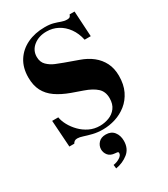

<svg xmlns="http://www.w3.org/2000/svg" viewBox="-221 -770 973 1115"><g transform="rotate(-30 265.0 -213.0)"><path d="M266 12Q229 12 199 4.5Q169 -3 146.5 -10.5Q124 -18 109 -18Q97 -18 90 -13Q83 -8 79 0H46L34 -179H75Q79 -153 94.5 -124.5Q110 -96 134.5 -71Q159 -46 191 -30.5Q223 -15 261 -15Q292 -15 321.5 -26Q351 -37 370 -62Q389 -87 389 -127Q389 -171 361 -196.5Q333 -222 281 -240L210 -265Q155 -285 117 -311.5Q79 -338 59.5 -375.5Q40 -413 40 -466Q40 -531 69.5 -577Q99 -623 150.5 -647.5Q202 -672 268 -672Q302 -672 325 -665.5Q348 -659 366.5 -652Q385 -645 403 -645Q419 -645 424 -651Q429 -657 431 -664H464L474 -493H433Q423 -540 398.5 -574Q374 -608 339.5 -626.5Q305 -645 264 -645Q212 -645 177 -617Q142 -589 142 -545Q142 -510 163.5 -489Q185 -468 213.5 -456.5Q242 -445 261 -438L350 -406Q396 -390 429.5 -363.5Q463 -337 482 -299.5Q501 -262 501 -212Q501 -154 480.5 -111.5Q460 -69 425.5 -41.5Q391 -14 349.5 -1Q308 12 266 12ZM218 246 215 221Q238 218 258 205.5Q278 193 278 177Q278 171 274 169.5Q270 168 257 167Q226 165 211.5 147Q197 129 197 107Q197 83 214 64Q231 45 263 45Q299 45 318 69Q337 93 337 129Q337 181 301.5 209.5Q266 238 218 246Z"/></g></svg>

Font: Frank Ruhl Libre Black
Style: Regular
Weight: 900
Designer: Yanek Iontef
Foundry: Fontef
Version: Version 6.004